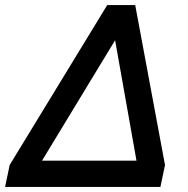

<svg xmlns="http://www.w3.org/2000/svg" viewBox="-30 -734 740 754"><path d="M8 -86 391 -714H501L618 -86L600 0H-10ZM506 -103 422 -576 135 -103Z"/></svg>

Font: Prompt Medium
Style: Italic
Weight: 500
Italic angle: -12°
Designer: Katatrad Team
Foundry: CadsonDemak
Version: Version 1.001